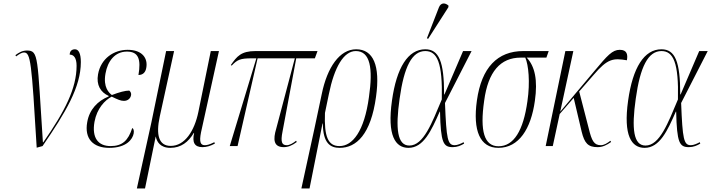

<svg xmlns="http://www.w3.org/2000/svg" viewBox="-20 -824 4023 1083"><path d="M187 9 220 0C351 -191 436 -333 436 -474C436 -523 423 -546 403 -546C387 -546 374 -538 373 -516C395 -516 412 -499 412 -453C412 -326 347 -198 224 -21H222C190 -503 199 -539 132 -539C106 -539 87 -528 67 -513L71 -506C88 -519 104 -528 115 -528C153 -528 158 -476 187 9Z M596 10C694 10 728 -39 734 -71C737 -88 733 -98 726 -102C703 -31 670 0 604 0C534 0 497 -46 513 -137C527 -213 572 -259 610 -279C645 -262 661 -255 679 -255C702 -255 716 -270 719 -286C722 -301 714 -309 709 -313C686 -313 653 -304 611 -288C595 -300 561 -331 575 -409C587 -479 628 -533 696 -533C762 -533 776 -489 761 -401C787 -401 801 -417 805 -441C815 -494 784 -543 700 -543C623 -543 549 -495 533 -405C522 -344 548 -303 593 -283V-280C531 -255 484 -206 472 -135C455 -41 506 10 596 10Z M752 239H798L858 -53H859C864 -26 883 10 941 10C1001 10 1043 -23 1073 -74H1075C1063 -21 1077 6 1122 6C1145 6 1168 -1 1192 -14L1189 -22C1161 -8 1147 -5 1135 -5C1111 -5 1103 -23 1114 -78L1215 -536H1169L1099 -193C1077 -86 1023 -1 943 -1C875 -1 859 -64 881 -166L962 -536H917L834 -134Z M1276 0H1320L1433 -495H1643L1538 -98C1520 -38 1522 6 1581 6C1604 6 1628 -3 1654 -23L1650 -30C1633 -16 1613 -5 1598 -5C1571 -5 1561 -20 1574 -84L1651 -495H1756L1771 -536H1421C1340 -536 1316 -506 1282 -457L1287 -454C1318 -487 1335 -495 1400 -495H1426Z M1680 239H1726L1799 -127H1801C1802 -16 1843 10 1896 10C1990 10 2072 -66 2101 -278C2126 -455 2085 -546 1989 -546C1896 -546 1826 -445 1795 -294L1753 -96ZM1895 0C1830 0 1808 -53 1813 -187L1835 -293C1866 -446 1919 -536 1987 -536C2068 -536 2085 -440 2061 -276C2035 -84 1969 0 1895 0Z M2395 -605 2509 -783 2510 -792C2493 -808 2468 -812 2456 -783L2388 -608ZM2284 10C2369 10 2413 -87 2460 -194H2462C2466 -17 2481 6 2534 6C2559 6 2580 -3 2598 -14L2595 -22C2581 -14 2560 -5 2545 -5C2505 -5 2498 -38 2490 -243L2640 -536H2592L2487 -291H2485C2485 -477 2456 -546 2379 -546C2281 -546 2217 -442 2191 -257C2163 -59 2210 10 2284 10ZM2289 -3C2221 -3 2210 -98 2234 -267C2259 -448 2304 -536 2379 -536C2446 -536 2477 -470 2472 -263C2416 -130 2369 -3 2289 -3Z M2791 10C2907 10 2975 -97 2997 -255C3014 -373 2997 -450 2951 -499H3062L3075 -536H2932C2786 -536 2696 -443 2670 -257C2646 -86 2688 10 2791 10ZM2792 1C2712 1 2686 -83 2711 -256C2733 -420 2803 -499 2917 -499H2943C2961 -458 2971 -362 2955 -253C2932 -87 2878 1 2792 1Z M3058 0H3098L3137 -181L3216 -272L3261 -81C3277 -16 3297 6 3351 6C3379 6 3401 -5 3427 -23L3423 -30C3405 -16 3387 -5 3369 -5C3331 -5 3318 -29 3301 -99L3247 -308L3328 -401C3407 -494 3439 -497 3516 -484C3522 -516 3517 -543 3476 -543C3434 -543 3406 -511 3334 -425L3140 -194L3214 -536H3169Z M3616 10C3701 10 3745 -87 3792 -194H3794C3798 -17 3813 6 3866 6C3891 6 3912 -3 3930 -14L3927 -22C3913 -14 3892 -5 3877 -5C3837 -5 3830 -38 3822 -243L3972 -536H3924L3819 -291H3817C3817 -477 3788 -546 3711 -546C3613 -546 3549 -442 3523 -257C3495 -59 3542 10 3616 10ZM3621 -3C3553 -3 3542 -98 3566 -267C3591 -448 3636 -536 3711 -536C3778 -536 3809 -470 3804 -263C3748 -130 3701 -3 3621 -3Z"/></svg>

Font: Noto Serif Display ExtraCondensed ExtraLight
Style: Italic
Weight: 200
Width: 2
Italic angle: -12°
Designer: Monotype Design Team
Foundry: Monotype Imaging Inc.
Version: Version 2.009